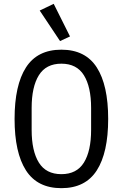

<svg xmlns="http://www.w3.org/2000/svg" viewBox="-20 -969 640 1001"><path d="M56 -349Q56 -525 115.5 -617.5Q175 -710 300 -710Q425 -710 484.5 -617.5Q544 -525 544 -349Q544 -173 484.5 -80.5Q425 12 300 12Q175 12 115.5 -80.5Q56 -173 56 -349ZM455 -292V-406Q455 -516 417.5 -576.5Q380 -637 300 -637Q220 -637 182.5 -576.5Q145 -516 145 -406V-292Q145 -182 182.5 -121.5Q220 -61 300 -61Q380 -61 417.5 -121.5Q455 -182 455 -292ZM187 -914 260 -949 345 -779 293 -755Z"/></svg>

Font: iA Writer Quattro V
Style: Regular
Weight: 400
Designer: Mike Abbink, Paul van der Laan, Pieter van Rosmalen, Oliver Reichenstein
Foundry: Information Architects Inc.
Version: Version 2.000